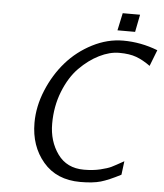

<svg xmlns="http://www.w3.org/2000/svg" viewBox="-59 -906 839 980"><g transform="rotate(5 361.0 -416.5)"><path d="M129.9 -258.8Q129.9 -342.8 164.6 -426.3Q199.2 -509.8 255.1 -573.5Q311 -637.2 387.9 -676.5Q464.8 -715.8 544.9 -715.8Q635.7 -715.8 722.2 -682.1L689.9 -599.1Q652.8 -626 617.9 -638.9Q583 -651.9 529.8 -651.9Q481 -651.9 428 -625.5Q375 -599.1 327.9 -551.5Q280.8 -503.9 250.5 -427.5Q220.2 -351.1 220.2 -262.2Q220.2 -172.4 267.1 -107.2Q314 -42 401.9 -42Q448.7 -42 485.8 -51Q522.9 -60.1 540.5 -68.6Q558.1 -77.1 604 -103L595.2 -33.2Q533.2 -1 493.2 10.5Q453.1 22 389.2 22Q267.1 22 198.5 -58.8Q129.9 -139.6 129.9 -258.8ZM510.7 -765.6 529.8 -855H618.7L601.1 -765.6Z"/></g></svg>

Font: CMU Sans Serif
Style: Oblique
Weight: 500
Italic angle: -12°
Version: Version 0.7.0